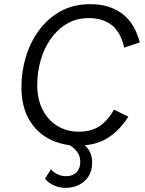

<svg xmlns="http://www.w3.org/2000/svg" viewBox="-20 -690 698 923"><path d="M353 10Q279 10 217.5 -21.5Q156 -53 119.5 -116Q83 -179 83 -271Q83 -346 104.5 -417Q126 -488 168 -545Q210 -602 271.5 -636Q333 -670 414 -670Q506 -670 567 -624.5Q628 -579 652 -486L577 -461Q560 -536 517 -569.5Q474 -603 407 -603Q347 -603 301 -575.5Q255 -548 223 -502Q191 -456 175 -398.5Q159 -341 159 -282Q159 -212 185.5 -161.5Q212 -111 257 -84Q302 -57 357 -57Q422 -57 461.5 -85.5Q501 -114 528 -163L597 -129Q557 -65 499 -27.5Q441 10 353 10ZM294 -5 336 -26Q377 -7 400 21.5Q423 50 423 91Q423 131 405 158.5Q387 186 358 199.5Q329 213 296 213Q261 213 234.5 199Q208 185 196 169L225 124Q239 140 258 148.5Q277 157 299 157Q329 157 347.5 138Q366 119 366 89Q366 57 347.5 35.5Q329 14 294 -5Z"/></svg>

Font: Kantumruy Pro
Style: Italic
Weight: 400
Italic angle: -13°
Designer: Sovichet Tep
Foundry: Sovichet Tep
Version: Version 1.002